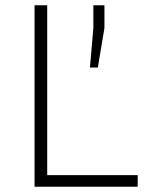

<svg xmlns="http://www.w3.org/2000/svg" viewBox="-20 -708 576 728"><path d="M111 0V-688H159V-44H502V0ZM321 -452 334 -602V-688H376V-602L351 -452Z"/></svg>

Font: Saira Thin ExtraLight
Style: Regular
Weight: 250
Version: Version 1.101